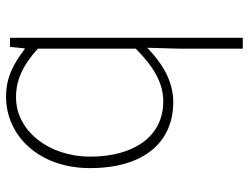

<svg xmlns="http://www.w3.org/2000/svg" viewBox="-114 -466 823 635"><g transform="rotate(-90 297.5 -148.5)"><path d="M454 243H490V-527H460L455 -478H453C403 -516 359 -540 295 -540C167 -540 59 -432 59 -262C59 -84 145 13 277 13C350 13 408 -26 457 -73L454 35ZM280 -20C163 -20 97 -118 97 -262C97 -398 182 -507 293 -507C348 -507 396 -487 454 -435V-111C396 -53 341 -20 280 -20Z"/></g></svg>

Font: Noto Sans CJK KR Thin
Style: Regular
Weight: 250
Designer: Ryoko NISHIZUKA (kana & ideographs); Paul D. Hunt (Latin, Greek & Cyrillic); Wenlong ZHANG (bopomofo); Sandoll Communica
Foundry: Adobe Systems Incorporated
Version: Version 1.002;PS 1.002;hotconv 1.0.82;makeotf.lib2.5.63406